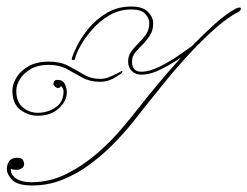

<svg xmlns="http://www.w3.org/2000/svg" viewBox="-20 -560 759 589"><path d="M383 -540Q418 -540 434 -523.5Q450 -507 450 -489Q450 -467 440 -451.5Q430 -436 417.5 -423.5Q405 -411 395 -399Q385 -387 385 -371Q385 -340 414 -340Q438 -340 468.5 -355Q499 -370 526 -388.5Q553 -407 568 -418Q604 -455 639 -486.5Q674 -518 704 -534Q710 -537 715 -537Q719 -537 719 -533Q719 -528 712 -524Q679 -507 640.5 -473Q602 -439 562.5 -396.5Q523 -354 488 -311Q453 -268 426 -234Q410 -213 385 -182Q360 -151 327.5 -118Q295 -85 256 -56Q217 -27 172.5 -9Q128 9 79 9Q34 9 17.5 -8Q1 -25 1 -42Q1 -55 8 -65.5Q15 -76 34 -76Q46 -76 50 -69.5Q54 -63 54 -57Q54 -48 46.5 -43.5Q39 -39 33 -39Q22 -39 17.5 -40.5Q13 -42 13 -42Q13 -23 30 -12Q47 -1 76 -1Q133 -1 184 -26.5Q235 -52 278 -89.5Q321 -127 353.5 -165.5Q386 -204 407 -231Q427 -257 461.5 -298.5Q496 -340 536 -384Q510 -366 476 -348.5Q442 -331 414 -331Q395 -331 384 -342.5Q373 -354 373 -371Q373 -389 383 -402.5Q393 -416 405.5 -428Q418 -440 428 -454.5Q438 -469 438 -489Q438 -504 425.5 -517.5Q413 -531 383 -531Q346 -531 315.5 -513Q285 -495 262 -468.5Q239 -442 225.5 -417Q212 -392 210 -378Q209 -376 204 -376Q200 -376 200 -379Q203 -392 216 -418.5Q229 -445 252 -473Q275 -501 308 -520.5Q341 -540 383 -540ZM130 -371Q165 -371 189.5 -358Q214 -345 236.5 -331.5Q259 -318 287 -318Q301 -318 315 -323.5Q329 -329 339.5 -334.5Q350 -340 351 -341Q352 -342 354 -342Q357 -342 354 -336Q345 -329 327 -319Q309 -309 287 -309Q256 -309 232.5 -322Q209 -335 185.5 -348Q162 -361 130 -361Q96 -361 74 -348Q52 -335 41 -317Q30 -299 30 -282Q30 -247 50 -230.5Q70 -214 96 -214Q126 -214 150.5 -230.5Q175 -247 175 -281Q175 -286 171.5 -291Q168 -296 168 -296Q168 -296 165 -293Q162 -290 158 -290Q154 -290 149 -294Q144 -298 144 -303Q144 -315 156 -315Q173 -315 179 -302Q185 -289 185 -278Q185 -250 160.5 -227.5Q136 -205 96 -205Q66 -205 42 -223.5Q18 -242 18 -282Q18 -301 30 -321.5Q42 -342 67 -356.5Q92 -371 130 -371Z"/></svg>

Font: Kapakana Light
Style: Regular
Weight: 300
Designer: Kyosuke Nagai
Version: Version 1.000